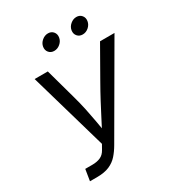

<svg xmlns="http://www.w3.org/2000/svg" viewBox="-216 -1068 1107 1202"><g transform="rotate(-30 338.0 -467.0)"><path d="M79.1 0 92.3 -82H143.1Q177.2 -82 201.9 -92.8Q226.6 -103.5 242.2 -131.8L261.2 -165.5L99.1 -727.5H194.3L254.4 -510.3Q270.5 -452.6 281 -403.1Q291.5 -353.5 299.6 -307.1Q307.6 -260.7 315.9 -212.4H290Q315.4 -261.2 339.1 -307.4Q362.8 -353.5 388.9 -402.8Q415 -452.1 448.2 -510.3L571.8 -727.5H676.3L323.7 -120.1Q303.7 -85.4 279.5 -58.1Q255.4 -30.8 219.7 -15.4Q184.1 0 127.9 0ZM500 -818.4Q476.1 -818.4 461.9 -835.2Q447.8 -852.1 451.7 -876Q455.6 -899.9 475.6 -916.7Q495.6 -933.6 519 -933.6Q543 -933.6 556.9 -916.7Q570.8 -899.9 566.9 -876Q563 -852.1 543.5 -835.2Q523.9 -818.4 500 -818.4ZM294.4 -818.4Q270.5 -818.4 256.3 -835.2Q242.2 -852.1 246.1 -876Q250 -899.9 270 -916.7Q290 -933.6 314 -933.6Q337.9 -933.6 351.8 -916.7Q365.7 -899.9 361.8 -876Q357.9 -852.1 338.1 -835.2Q318.4 -818.4 294.4 -818.4Z"/></g></svg>

Font: Inter 16pt
Style: Italic
Weight: 400
Italic angle: -9.3988°
Version: Version 4.001;git-66647c0bb